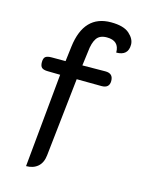

<svg xmlns="http://www.w3.org/2000/svg" viewBox="-115 -750 708 908"><g transform="rotate(15 239.0 -296.5)"><path d="M86 -444H154L163 -518Q183 -677 315 -677Q377 -677 405 -652Q433 -627 433 -599Q433 -545 375 -545Q375 -603 314 -603Q279 -603 264 -580.5Q249 -558 245 -515L236 -445L349 -446Q387 -446 387 -409Q387 -374 349 -374L227 -375L185 9Q181 46 159 65Q137 84 102 84L146 -375L86 -376Q65 -376 56 -383.5Q47 -391 47 -410.5Q47 -430 56 -437Q65 -444 86 -444Z"/></g></svg>

Font: Merge One
Style: Regular
Weight: 400
Designer: Kosal Sen
Foundry: Philatype
Version: Version 1.001